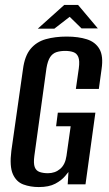

<svg xmlns="http://www.w3.org/2000/svg" viewBox="-20 -746 440 777"><path d="M137 11Q103 11 74.5 0.5Q46 -10 32 -41.5Q18 -73 26 -136L73 -466Q80 -520 104 -548.5Q128 -577 165.5 -587.5Q203 -598 250 -598Q297 -598 331.5 -587Q366 -576 382.5 -547.5Q399 -519 391 -466L380 -386H287L299 -470Q303 -500 297 -515Q291 -530 277 -535Q263 -540 244 -540Q224 -540 208.5 -535Q193 -530 183 -515Q173 -500 168 -470L119 -115Q115 -85 120.5 -70Q126 -55 140.5 -50Q155 -45 174 -45Q203 -45 223.5 -62.5Q244 -80 249 -115L266 -235H207L214 -290H366L326 0H254L257 -50Q253 -46 250 -41.5Q247 -37 244 -34Q229 -16 203.5 -2.5Q178 11 137 11ZM133 -630 240 -726H296L376 -631H310L262 -678L200 -630Z"/></svg>

Font: Alumni Sans SemiBold
Style: Italic
Weight: 600
Italic angle: -8°
Version: Version 1.016